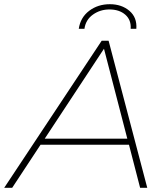

<svg xmlns="http://www.w3.org/2000/svg" viewBox="-65 -894 781 914"><path d="M-45 0 419 -700H452L636 0H602L549 -205H128L-7 0ZM148 -234H541L430 -662ZM310 -757Q318 -811 359.5 -842.5Q401 -874 458 -874Q514 -874 551 -842.5Q588 -811 584 -757H557Q560 -799 531.5 -824Q503 -849 456 -849Q412 -849 377.5 -824.5Q343 -800 337 -757Z"/></svg>

Font: Montserrat ExtraLight
Style: Italic
Weight: 200
Italic angle: -11.3°
Designer: Julieta Ulanovsky
Foundry: Julieta Ulanovsky
Version: Version 9.000; ttfautohint (v1.8.4.7-5d5b)